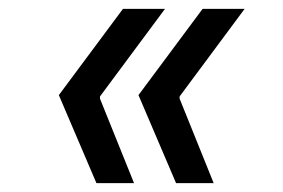

<svg xmlns="http://www.w3.org/2000/svg" viewBox="-20 -512 640 434"><path d="M378 -98 293 -297 438 -492H533L386 -294V-289L463 -98ZM198 -98 113 -297 258 -492H353L206 -294V-289L283 -98Z"/></svg>

Font: DM Mono
Style: Italic
Weight: 400
Italic angle: -10°
Designer: Colophon Foundry
Foundry: Colophon Foundry
Version: Version 1.000; ttfautohint (v1.8.2.53-6de2)